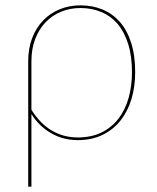

<svg xmlns="http://www.w3.org/2000/svg" viewBox="-20 -518 586 718"><path d="M85.5 -289Q85.5 -337.5 100.5 -376.2Q115.5 -415 141.8 -442Q168 -469 203.8 -483.5Q239.5 -498 281 -498Q325 -498 362.5 -482.8Q400 -467.5 427.5 -436.8Q455 -406 470.2 -358.8Q485.5 -311.5 485.5 -248Q485.5 -194.5 471.8 -148.2Q458 -102 431 -67.8Q404 -33.5 363.8 -13.8Q323.5 6 270.5 6Q216 6 171 -20Q126 -46 97.5 -91.5V180H85.5ZM97.5 -107.5Q130.5 -55 174.2 -29.5Q218 -4 270.5 -4Q322 -4 360 -22.8Q398 -41.5 423.2 -74.5Q448.5 -107.5 461 -152Q473.5 -196.5 473.5 -248Q473.5 -308.5 459.2 -353.8Q445 -399 419.5 -428.8Q394 -458.5 358.5 -473.2Q323 -488 281 -488Q242 -488 208.5 -474.2Q175 -460.5 150.2 -434.5Q125.5 -408.5 111.5 -371.8Q97.5 -335 97.5 -289Z"/></svg>

Font: Lato Hairline
Style: Regular
Weight: 100
Designer: Lukasz Dziedzic
Foundry: tyPoland Lukasz Dziedzic
Version: Version 2.007; 2014-02-27